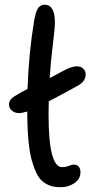

<svg xmlns="http://www.w3.org/2000/svg" viewBox="-20 -804 403 811"><path d="M236.8 -13.2Q215.3 -13.2 199.2 -17.3Q183.1 -21.5 166 -33Q148.9 -44.4 137 -67.1Q125 -89.8 115 -124Q105 -158.2 100.1 -211.2Q95.2 -264.2 95.2 -333Q72.3 -326.2 60.1 -326.2Q41 -326.2 28.6 -338.4Q16.1 -350.6 18.3 -367.4Q20.5 -384.3 39.1 -396Q70.3 -415.5 96.2 -428.2Q101.1 -574.2 124 -715.8Q130.4 -753.4 140.4 -768.8Q150.4 -784.2 168 -784.2Q211.9 -784.2 211.9 -710Q211.9 -683.6 202.6 -609.6Q193.4 -535.6 189.9 -474.1Q203.6 -481 240.2 -501Q280.3 -523.9 304.2 -523.9Q325.2 -523.9 335.4 -509.8Q345.7 -495.6 340.1 -476.8Q334.5 -458 314.9 -445.8Q275.4 -422.9 186 -376Q185.1 -357.9 185.1 -320.8Q185.1 -98.1 242.2 -98.1Q257.8 -98.1 271.2 -103.5Q284.7 -108.9 290 -108.9Q319.8 -108.9 319.8 -75.2Q319.8 -48.8 294.9 -31Q270 -13.2 236.8 -13.2Z"/></svg>

Font: Shantell Sans Bouncy
Style: Regular
Weight: 400
Designer: Stephen Nixon, Anya Danilova, Shantell Martin
Foundry: Arrow Type
Version: Version 1.006;[9816181b4]